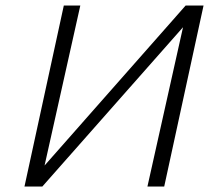

<svg xmlns="http://www.w3.org/2000/svg" viewBox="-20 -678 777 698"><path d="M96 0 103 -32 655 -658H693L686 -625L134 0ZM69 0 212 -658H272L125 0ZM516 0 663 -658H720L577 0Z"/></svg>

Font: Ysabeau Infant Light
Style: Italic
Weight: 300
Italic angle: -12°
Designer: Christian Thalmann (Catharsis Fonts)
Version: Version 2.001;gftools[0.9.30]; featfreeze: ss01,ss02,lnum